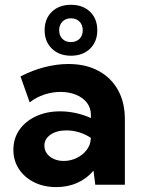

<svg xmlns="http://www.w3.org/2000/svg" viewBox="-20 -762 585 792"><path d="M495.1 0H373L365.7 -58.1Q338.9 -25.9 299.3 -8.1Q259.8 9.8 212.4 9.8Q161.1 9.8 121.1 -10Q81.1 -29.8 58.1 -64.7Q35.2 -99.6 35.2 -144Q35.2 -190.9 60.1 -226.6Q85 -262.2 128.7 -282.5Q172.4 -302.7 228 -302.7Q260.7 -302.7 293.7 -295.4Q326.7 -288.1 355 -274.9V-287.6Q355 -316.9 338.6 -338.1Q322.3 -359.4 293.7 -371.1Q265.1 -382.8 230 -382.8Q196.3 -382.8 163.3 -372.1Q130.4 -361.3 102.5 -339.8L64.5 -446.8Q113.8 -472.2 164.3 -485.1Q214.8 -498 262.2 -498Q333.5 -498 385.7 -470Q438 -441.9 466.6 -390.9Q495.1 -339.8 495.1 -270ZM243.2 -98.1Q271 -98.1 296.4 -110.4Q321.8 -122.6 337.6 -143.6Q353.5 -164.6 354.5 -189.9V-193.4Q333 -208 306.9 -216.1Q280.8 -224.1 253.9 -224.1Q213.9 -224.1 188.5 -206.5Q163.1 -189 163.1 -161.1Q163.1 -143.1 173.6 -128.7Q184.1 -114.3 202.1 -106.2Q220.2 -98.1 243.2 -98.1ZM272.9 -532.2Q224.1 -532.2 194.1 -561.3Q164.1 -590.3 164.1 -637.2Q164.1 -684.6 193.8 -713.4Q223.6 -742.2 272.9 -742.2Q321.8 -742.2 351.6 -713.4Q381.3 -684.6 381.3 -637.2Q381.3 -590.3 351.6 -561.3Q321.8 -532.2 272.9 -532.2ZM272.5 -588.4Q294.4 -588.4 307.9 -601.8Q321.3 -615.2 321.3 -637.2Q321.3 -659.2 307.9 -672.9Q294.4 -686.5 272.5 -686.5Q251 -686.5 237.5 -672.9Q224.1 -659.2 224.1 -637.2Q224.1 -615.2 237.3 -601.8Q250.5 -588.4 272.5 -588.4Z"/></svg>

Font: Kumbh Sans
Style: Bold
Weight: 700
Version: Version 1.005